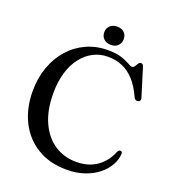

<svg xmlns="http://www.w3.org/2000/svg" viewBox="-156 -978 994 1112"><g transform="rotate(20 341.5 -422.0)"><path d="M650 -179Q649 -144 630 -109Q611 -74 576.2 -45.5Q541.5 -17 492.2 0.2Q443 17.5 381.5 17.5Q276.5 17.5 200.5 -28.8Q124.5 -75 83.2 -156.8Q42 -238.5 42 -344.5Q42 -425.5 66.5 -493.2Q91 -561 135.5 -611Q180 -661 240.2 -688.2Q300.5 -715.5 371.5 -715.5Q423.5 -715.5 456 -704.8Q488.5 -694 506.8 -683Q525 -672 533 -672Q543.5 -672 549.5 -681.8Q555.5 -691.5 561.5 -701Q567.5 -710.5 577 -710.5Q583.5 -710.5 587.8 -706.5Q592 -702.5 594.5 -693L648 -520Q650.5 -511.5 646.8 -505Q643 -498.5 634 -497Q626 -495.5 619.8 -499Q613.5 -502.5 609.5 -511Q582 -572 548.2 -608.8Q514.5 -645.5 474.2 -662.5Q434 -679.5 385 -679.5Q336 -679.5 294.8 -658Q253.5 -636.5 222.8 -596.5Q192 -556.5 175.2 -500.2Q158.5 -444 158.5 -374Q158.5 -268.5 192.2 -194.8Q226 -121 284.5 -82.5Q343 -44 418 -44Q493 -44 544.8 -80.2Q596.5 -116.5 621.5 -179.5Q625.5 -187.5 630 -190.5Q634.5 -193.5 640 -192.5Q645 -192 647.5 -188.5Q650 -185 650 -179ZM375.5 -749.5Q348 -749.5 331.5 -765.2Q315 -781 315 -806Q315 -830.5 331.5 -846.2Q348 -862 375.5 -862Q403 -862 419 -846.2Q435 -830.5 435 -806Q435 -781.5 419 -765.5Q403 -749.5 375.5 -749.5Z"/></g></svg>

Font: Fraunces 48pt
Style: Regular
Weight: 400
Version: Version 1.000;[b76b70a41]